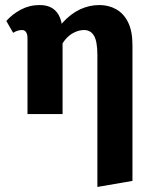

<svg xmlns="http://www.w3.org/2000/svg" viewBox="-20 -452 595 761"><path d="M366 289V-233Q366 -288 352.5 -310.5Q339 -333 313 -333Q294 -333 273.5 -323Q253 -313 237 -293Q221 -273 211 -244L168 -269Q196 -327 228.5 -362.5Q261 -398 297.5 -415Q334 -432 374 -432Q411 -432 441 -415Q471 -398 488 -363Q505 -328 505 -273V265ZM89 0V-302Q89 -311 86.5 -318Q84 -325 79.5 -329Q75 -333 68 -333Q58 -333 49 -330Q40 -327 32 -322L5 -369Q29 -396 63 -414Q97 -432 137 -432Q169 -432 189 -418.5Q209 -405 218.5 -380Q228 -355 228 -318V0Z"/></svg>

Font: Ysabeau ExtraBold
Style: Regular
Weight: 800
Designer: Christian Thalmann (Catharsis Fonts)
Version: Version 2.002